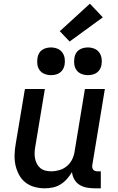

<svg xmlns="http://www.w3.org/2000/svg" viewBox="-20 -1012 640 1040"><path d="M223 8Q194 8 166.5 0.5Q139 -7 117.5 -24Q96 -41 83 -65.5Q70 -90 64 -117Q58 -144 59 -173.5Q60 -203 65 -232L115 -530H223L171 -217Q168 -201 167.5 -184.5Q167 -168 170 -153Q173 -138 180 -124.5Q187 -111 198.5 -101.5Q210 -92 225.5 -88Q241 -84 257 -84Q279 -84 301.5 -90.5Q324 -97 342 -112Q360 -127 370.5 -148Q381 -169 384 -191L440 -530H548L480 -118Q479 -111 480 -104.5Q481 -98 485 -93Q489 -88 495 -86Q501 -84 508 -84H526V8H493Q471 8 449.5 4Q428 0 410.5 -11Q393 -22 382.5 -40.5Q372 -59 370 -80Q358 -60 342.5 -42.5Q327 -25 307.5 -13Q288 -1 266 3.5Q244 8 223 8ZM456 -605Q438 -605 421.5 -611.5Q405 -618 395 -631.5Q385 -645 382.5 -662.5Q380 -680 383 -698Q385 -711 391 -722.5Q397 -734 408 -741.5Q419 -749 431.5 -752Q444 -755 456 -755Q474 -755 490.5 -748.5Q507 -742 517 -728.5Q527 -715 530 -697.5Q533 -680 530 -662Q528 -649 521.5 -637.5Q515 -626 504.5 -618.5Q494 -611 481.5 -608Q469 -605 456 -605ZM256 -605Q238 -605 221.5 -611.5Q205 -618 195 -631.5Q185 -645 182.5 -662.5Q180 -680 183 -698Q185 -711 191 -722.5Q197 -734 208 -741.5Q219 -749 231.5 -752Q244 -755 256 -755Q274 -755 290.5 -748.5Q307 -742 317 -728.5Q327 -715 330 -697.5Q333 -680 330 -662Q328 -649 321.5 -637.5Q315 -626 304.5 -618.5Q294 -611 281.5 -608Q269 -605 256 -605ZM357 -787 304 -843 467 -992 537 -918Z"/></svg>

Font: Iosevka Curly SmBdEx
Style: Italic
Weight: 600
Width: 7
Italic angle: -9°
Monospace: yes
Designer: Belleve Invis
Foundry: Belleve Invis
Version: Version 11.1.0; ttfautohint (v1.8.3)